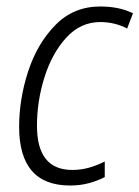

<svg xmlns="http://www.w3.org/2000/svg" viewBox="-20 -562 430 592"><path d="M303 -16V-64Q279 -52 254.5 -45Q230 -38 203 -38Q94 -38 94 -174Q94 -250 117 -323.5Q140 -397 184 -445.5Q228 -494 289 -494Q334 -494 372 -474L390 -521Q348 -542 289 -542Q207 -542 151 -485Q95 -428 67 -342.5Q39 -257 39 -171Q39 10 196 10Q228 10 255 2.5Q282 -5 303 -16Z"/></svg>

Font: Noto Sans UI SemiCondensed Light
Style: Italic
Weight: 300
Width: 4
Designer: Monotype Design Team
Foundry: Monotype Imaging Inc.
Version: 1.001